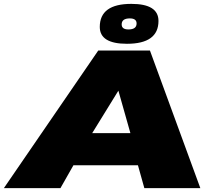

<svg xmlns="http://www.w3.org/2000/svg" viewBox="-60 -971 1101 991"><path d="M-40 0 447 -710H714L974 0H685L652 -118H319L252 0ZM416 -284H613L551 -503ZM595 -745Q455 -745 455 -832Q455 -951 618 -951Q758 -951 758 -863Q758 -745 595 -745ZM603 -819Q645 -819 645 -850Q645 -876 610 -876Q568 -876 568 -845Q568 -819 603 -819Z"/></svg>

Font: Georama ExtraExtended ExtraBold
Style: Italic
Weight: 800
Width: 8
Italic angle: -9°
Designer: Jean-Baptiste Levee
Foundry: Production Type
Version: Version 1.000